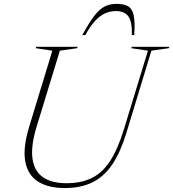

<svg xmlns="http://www.w3.org/2000/svg" viewBox="-20 -942 877 972"><path d="M165.5 -301Q136 -204.5 144.2 -140.8Q152.5 -77 196.2 -45.8Q240 -14.5 317 -14.5Q390 -14.5 443.5 -40.2Q497 -66 536.2 -125.2Q575.5 -184.5 606.5 -285L729 -685.5L644.5 -698L647 -705H837L834.5 -698L746.5 -685.5L618.5 -265Q589 -169.5 548 -108.8Q507 -48 448.2 -19Q389.5 10 307.5 10Q225 10 173 -22.5Q121 -55 108 -123.8Q95 -192.5 128 -301.5L245 -685.5L161 -698L163 -705H373L371 -698L283 -685.5ZM566.5 -886Q536.5 -886 510 -873.5Q483.5 -861 459.5 -834.2Q435.5 -807.5 412 -764.5H396.5Q431.5 -828.5 458 -862.5Q484.5 -896.5 510.5 -909.5Q536.5 -922.5 569.5 -922.5Q608.5 -922.5 629.5 -909.5Q650.5 -896.5 657.2 -862.5Q664 -828.5 659.5 -764.5H647.5Q649.5 -829.5 630.8 -857.8Q612 -886 566.5 -886Z"/></svg>

Font: Newsreader 60pt ExtraLight
Style: Italic
Weight: 250
Italic angle: -17°
Designer: Hugues Gentile
Foundry: Production Type
Version: Version 1.003